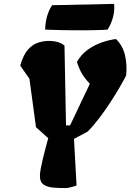

<svg xmlns="http://www.w3.org/2000/svg" viewBox="-20 -957 670 987"><path d="M317.4 9.8Q286.1 9.8 255.6 7.6Q225.1 5.4 205.1 -7.6Q185.1 -20.5 185.1 -52.2Q185.1 -66.9 189.9 -92.8Q194.8 -118.7 202.1 -148.4Q209.5 -178.2 216.6 -204.6Q223.6 -231 228 -246.6L165 -303.2L131.3 -552.2L84 -619.6Q99.6 -674.8 123.5 -701.7Q147.5 -728.5 174.6 -737.3Q201.7 -746.1 226.6 -746.6Q252 -747.1 273.4 -741.7Q294.9 -736.3 311.5 -722.7L319.3 -312.5H340.3L441.9 -526.4Q418 -551.3 402.6 -576.4Q387.2 -601.6 375.5 -638.7Q397 -677.2 431.4 -701.7Q465.8 -726.1 504.4 -739.3Q543 -752.4 576.2 -756.3Q610.4 -723.6 622.3 -674.1Q634.3 -624.5 628.4 -568.8Q615.2 -543 593.8 -506.1Q572.3 -469.2 545.7 -428.5Q519 -387.7 489.5 -348.9Q460 -310.1 430.2 -280.3L360.4 -243.2L373.5 -3.4Q359.9 1.5 343.5 5.6Q327.1 9.8 317.4 9.8ZM212.4 -804.7Q212.4 -839.4 221.9 -872.8Q231.4 -906.2 248 -930.2L566.4 -937Q570.3 -907.7 561.8 -872.3Q553.2 -836.9 533.2 -804.7Q516.1 -803.2 469 -802Q421.9 -800.8 355.5 -801.3Q289.1 -801.8 212.4 -804.7Z"/></svg>

Font: Fruktur
Style: Italic
Weight: 400
Italic angle: -8°
Designer: Viktoriya Grabowska, Eben Sorkin
Foundry: Viktoriya Grabowska
Version: Version 1.008; ttfautohint (v1.8.4.7-5d5b)